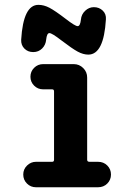

<svg xmlns="http://www.w3.org/2000/svg" viewBox="-20 -790 540 810"><path d="M120.1 -570.3Q97.7 -570.3 83 -585Q68.4 -599.6 69.3 -622.1Q78.1 -770.5 142.6 -769.5Q165 -769.5 188.5 -757.3Q211.9 -745.1 257.8 -710Q296.9 -679.7 307.6 -679.7Q318.4 -679.7 321.3 -707Q323.2 -729.5 339.4 -744.6Q355.5 -759.8 376 -759.8Q398.4 -759.8 413.6 -745.1Q428.7 -730.5 426.8 -708Q418 -559.6 352.5 -559.6Q331.1 -559.6 307.6 -572.3Q284.2 -585 238.3 -620.1Q199.2 -650.4 188.5 -650.4Q177.7 -650.4 174.8 -623Q172.9 -600.6 157.7 -585.4Q142.6 -570.3 120.1 -570.3ZM393.6 -107.4Q417 -107.4 432.6 -91.8Q448.2 -76.2 448.2 -53.7Q448.2 -31.2 432.6 -15.6Q417 0 393.6 0H131.8Q109.4 0 93.8 -15.6Q78.1 -31.2 78.1 -53.7Q78.1 -76.2 94.2 -91.8Q110.4 -107.4 131.8 -107.4H200.2Q208 -107.4 208 -116.2V-404.3Q208 -413.1 200.2 -413.1H162.1Q139.6 -413.1 124 -428.7Q108.4 -444.3 108.4 -466.3Q108.4 -488.3 124 -503.9Q139.6 -519.5 162.1 -519.5H291Q314.5 -519.5 331.1 -502.9Q347.7 -486.3 347.7 -462.9V-116.2Q347.7 -107.4 357.4 -107.4Z"/></svg>

Font: Rounded Mgen+ 2m bold
Style: Bold
Weight: 700
Designer: [Source Han Sans]
Ryoko NISHIZUKA  (kana & ideographs); Paul D. Hunt (Latin, Greek & Cyrillic); Wenlong ZHANG  (bopomofo
Version: Version 1.059.20150602